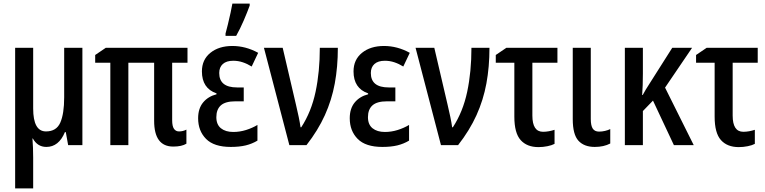

<svg xmlns="http://www.w3.org/2000/svg" viewBox="-20 -805 4244 1065"><path d="M437 -540V0H358L345 -72H340Q306 10 237 10Q188 10 162 -37H160Q164 13 164 69V240H64V-540H164V-203Q164 -76 235 -76Q293 -76 314.5 -125Q336 -174 336 -265V-540Z M973 -76Q995 -76 1014 -86V-8Q988 8 941 8Q835 8 835 -135V-457H692V0H592V-457H508V-500L567 -540H1020V-457H935V-138Q935 -105 945 -90.5Q955 -76 973 -76Z M1332 -320V-243H1286Q1230 -243 1205 -220.5Q1180 -198 1180 -155Q1180 -114 1205.5 -93.5Q1231 -73 1274 -73Q1310 -73 1345 -84Q1380 -95 1408 -112V-25Q1378 -7 1343 1.5Q1308 10 1260 10Q1167 10 1123 -34.5Q1079 -79 1079 -149Q1079 -203 1106.5 -236.5Q1134 -270 1181 -282V-287Q1100 -315 1100 -409Q1100 -474 1147 -512Q1194 -550 1269 -550Q1343 -550 1412 -512L1376 -436Q1352 -451 1326.5 -459.5Q1301 -468 1274 -468Q1236 -468 1216 -450Q1196 -432 1196 -400Q1196 -320 1295 -320ZM1231 -606V-619Q1236 -637 1244 -669.5Q1252 -702 1259 -734.5Q1266 -767 1269 -785H1365V-774Q1352 -738 1332 -691.5Q1312 -645 1290 -606Z M1444 -540H1548L1622 -223Q1630 -190 1637 -156Q1644 -122 1647 -99H1651Q1707 -185 1730.5 -296Q1754 -407 1754 -540H1854Q1854 -434 1837 -342Q1820 -250 1782 -166Q1744 -82 1680 0H1585Z M2173 -320V-243H2127Q2071 -243 2046 -220.5Q2021 -198 2021 -155Q2021 -114 2046.5 -93.5Q2072 -73 2115 -73Q2151 -73 2186 -84Q2221 -95 2249 -112V-25Q2219 -7 2184 1.5Q2149 10 2101 10Q2008 10 1964 -34.5Q1920 -79 1920 -149Q1920 -203 1947.5 -236.5Q1975 -270 2022 -282V-287Q1941 -315 1941 -409Q1941 -474 1988 -512Q2035 -550 2110 -550Q2184 -550 2253 -512L2217 -436Q2193 -451 2167.5 -459.5Q2142 -468 2115 -468Q2077 -468 2057 -450Q2037 -432 2037 -400Q2037 -320 2136 -320Z M2285 -540H2389L2463 -223Q2471 -190 2478 -156Q2485 -122 2488 -99H2492Q2548 -185 2571.5 -296Q2595 -407 2595 -540H2695Q2695 -434 2678 -342Q2661 -250 2623 -166Q2585 -82 2521 0H2426Z M3072 -540V-457H2933V-164Q2933 -74 2992 -74Q3008 -74 3024.5 -77Q3041 -80 3056 -85V-7Q3041 1 3016.5 6Q2992 11 2967 11Q2903 11 2868 -28Q2833 -67 2833 -158V-457H2730V-500L2789 -540Z M3257 -540V-145Q3257 -108 3268 -91.5Q3279 -75 3303 -75Q3320 -75 3336.5 -79Q3353 -83 3365 -89V-9Q3329 10 3279 10Q3220 10 3188.5 -24.5Q3157 -59 3157 -144V-540Z M3819 -540 3669 -319 3828 0H3718L3602 -247L3546 -189V0H3446V-540H3546V-397Q3546 -364 3545 -333.5Q3544 -303 3542 -278H3545Q3553 -293 3562 -308Q3571 -323 3579 -335L3709 -540Z M4183 -540V-457H4044V-164Q4044 -74 4103 -74Q4119 -74 4135.5 -77Q4152 -80 4167 -85V-7Q4152 1 4127.5 6Q4103 11 4078 11Q4014 11 3979 -28Q3944 -67 3944 -158V-457H3841V-500L3900 -540Z"/></svg>

Font: Avrile Sans Condensed Medium
Style: Regular
Weight: 500
Width: 3
Designer: Monotype Design Team
Foundry: Monotype Imaging Inc.
Version: Version 2.001;September 10, 2019;FontCreator 11.5.0.2425 64-